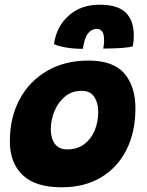

<svg xmlns="http://www.w3.org/2000/svg" viewBox="-20 -788 625 818"><path d="M242.5 10Q131.5 10 76.8 -41.8Q22 -93.5 22 -185.5Q22 -288 64 -365.5Q106 -443 181.5 -486.5Q257 -530 356.5 -530Q463 -530 510 -474.8Q557 -419.5 557 -326.5Q557 -226 519 -150.2Q481 -74.5 410.5 -32.2Q340 10 242.5 10ZM266.5 -151.5Q309.5 -151.5 339 -173.8Q368.5 -196 383.5 -232.5Q398.5 -269 398.5 -311.5Q398.5 -348.5 382 -374.8Q365.5 -401 327 -401Q286.5 -401 257.2 -377Q228 -353 212.2 -315.2Q196.5 -277.5 196.5 -236Q196.5 -199 213.8 -175.2Q231 -151.5 266.5 -151.5ZM210 -600Q220.5 -675 272.8 -721.5Q325 -768 404 -768Q481.5 -768 515.8 -734.2Q550 -700.5 550 -637.5Q550 -626.5 549 -614.5Q548 -602.5 546 -590.5Q531.5 -586.5 508 -584.5Q484.5 -582.5 460.2 -581.8Q436 -581 420 -581Q423.5 -601.5 423.5 -615.5Q423.5 -643.5 415 -654.2Q406.5 -665 391.5 -665Q371.5 -665 356 -647Q340.5 -629 333 -580Q292 -580 259.2 -586Q226.5 -592 210 -600Z"/></svg>

Font: Grandstander ExtraBold
Style: Italic
Weight: 800
Italic angle: -15°
Designer: Tyler Finck
Foundry: Etcetera Type Co
Version: Version 1.200; ttfautohint (v1.8.3)